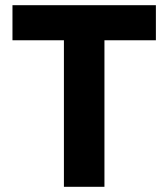

<svg xmlns="http://www.w3.org/2000/svg" viewBox="-20 -719 648 739"><path d="M382 -564V0H226V-564H28V-699H580V-564Z"/></svg>

Font: Montserrat_am3
Style: Bold
Weight: 700
Designer: Julieta Ulanovsky
Foundry: Julieta Ulanovsky. Armenina letters added by Vahan Hovhannisyan
Version: Version 2.001